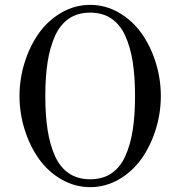

<svg xmlns="http://www.w3.org/2000/svg" viewBox="-20 -750 740 788"><path d="M437 -673.8Q400.9 -698.2 350.1 -698.2Q299.3 -698.2 263.2 -673.8Q227.1 -649.4 206.1 -603Q185.1 -556.6 175.5 -496.1Q166 -435.5 166 -356Q166 -276.4 175.5 -215.8Q185.1 -155.3 206.1 -108.9Q227.1 -62.5 263.2 -38.3Q299.3 -14.2 350.1 -14.2Q400.9 -14.2 437 -38.3Q473.1 -62.5 494.1 -108.9Q515.1 -155.3 524.7 -215.8Q534.2 -276.4 534.2 -356Q534.2 -435.5 524.7 -496.1Q515.1 -556.6 494.1 -603Q473.1 -649.4 437 -673.8ZM231.9 -698Q287.1 -730 350.1 -730Q413.1 -730 468.3 -698Q523.4 -666 560.5 -613.8Q597.7 -561.5 618.9 -494.1Q640.1 -426.8 640.1 -356Q640.1 -285.2 618.9 -217.8Q597.7 -150.4 560.5 -98.1Q523.4 -45.9 468.3 -13.9Q413.1 18.1 350.1 18.1Q287.1 18.1 231.9 -13.9Q176.8 -45.9 139.6 -98.1Q102.5 -150.4 81.3 -217.8Q60.1 -285.2 60.1 -356Q60.1 -426.8 81.3 -494.1Q102.5 -561.5 139.6 -613.8Q176.8 -666 231.9 -698Z"/></svg>

Font: Flanker Steampunk
Style: Regular
Weight: 400
Designer: Alexey Kryukov, Leonardo Di Lena
Foundry: Alexey Kryukov, Leonardo Di Lena
Version: 1.210